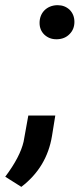

<svg xmlns="http://www.w3.org/2000/svg" viewBox="-70 -560 325 740"><path d="M82.5 -471.7C82.5 -453.1 88.9 -438 101.1 -426.3C113.8 -414.6 128.9 -408.7 147 -408.7C147.9 -408.7 148.9 -408.7 149.9 -408.7C169.9 -409.2 186 -416 198.2 -428.7C210.4 -440.9 216.8 -456.5 216.8 -475.6C216.8 -494.6 210.4 -510.3 198.2 -522.5C185.5 -534.2 170.4 -540 152.3 -540C151.4 -540 150.4 -540 149.4 -540C110.4 -538.6 82.5 -511.2 82.5 -471.7ZM12.2 160.2C78.1 109.9 117.2 44.4 130.4 -36.1L143.1 -114.7H39.1L21 -14.2C12.2 24.4 -11.2 69.8 -49.8 121.1Z"/></svg>

Font: Roboto Medium
Style: Italic
Weight: 500
Italic angle: -12°
Designer: Google
Version: Version 2.137; 2017